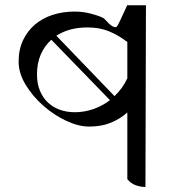

<svg xmlns="http://www.w3.org/2000/svg" viewBox="-20 -735 720 763"><path d="M558 8Q538 8 519 1Q500 -6 486 -23V-288Q458 -263 421 -247.5Q384 -232 334 -232Q292 -232 243 -255Q194 -278 152 -315Q110 -352 82 -398Q54 -444 54 -490Q54 -538 71.5 -575Q89 -612 119 -637.5Q149 -663 189.5 -676Q230 -689 276 -689Q310 -689 340 -681Q389 -668 396 -659Q431 -619 444 -629Q448 -631 486 -715L484 -714H560ZM277 -289Q315 -289 351 -301.5Q387 -314 417 -337L184 -577Q157 -553 142 -518.5Q127 -484 127 -439Q127 -403 138.5 -375Q150 -347 170 -328Q190 -309 217.5 -299Q245 -289 277 -289ZM486 -568Q451 -595 413.5 -610.5Q376 -626 327 -626Q255 -626 204 -593L435 -353Q451 -368 464 -386Q477 -404 486 -424Z"/></svg>

Font: tamil15
Style: Book
Weight: 400
Designer: Jelle Bosma - Monotype Design Team
Foundry: Monotype Imaging Inc.
Version: Version 2.003